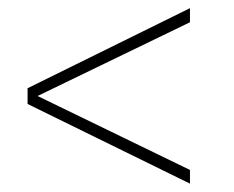

<svg xmlns="http://www.w3.org/2000/svg" viewBox="-20 -568 574 470"><path d="M445 -118.5 47.5 -313.5V-352L445 -548V-513.5L72 -333L445 -152Z"/></svg>

Font: League Spartan Thin Thin
Style: Regular
Weight: 250
Version: Version 2.002